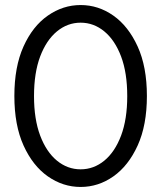

<svg xmlns="http://www.w3.org/2000/svg" viewBox="-20 -731 640 762"><path d="M300 11Q229.9 11 169.9 -31Q110 -73 73.5 -153.5Q37 -234 37 -350Q37 -466 73.3 -546.5Q109.5 -627 169.8 -669Q230 -711 300 -711Q370.3 -711 430 -669Q489.6 -627 526.3 -546.5Q563 -466 563 -350Q563 -234 526.3 -153.5Q489.6 -73 430 -31Q370.3 11 300 11ZM300 -59Q352 -59 394.1 -93.5Q436.1 -128.1 460.6 -193Q485 -258 485 -349.5Q485 -442 460.6 -506.8Q436.1 -571.6 394.1 -606.3Q352 -641 300 -641Q248 -641 205.9 -606.3Q163.9 -571.6 139.4 -506.8Q115 -442 115 -349.5Q115 -258 139.4 -193Q163.9 -128.1 205.9 -93.5Q248 -59 300 -59Z"/></svg>

Font: Red Hat Mono VF Light
Style: Regular
Weight: 300
Monospace: yes
Designer: Pentagram, MCKL
Foundry: Pentagram, MCKL
Version: Version 1.023